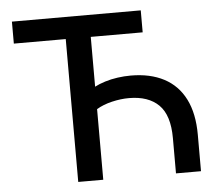

<svg xmlns="http://www.w3.org/2000/svg" viewBox="-51 -762 936 818"><g transform="rotate(-5 417.0 -352.5)"><path d="M251 0V-611H29V-705H580V-611H358V-398Q377 -408 402.5 -416Q428 -424 456.5 -428Q485 -432 513 -432Q596 -432 655 -401Q714 -370 745 -308.5Q776 -247 776 -156V0H669V-151Q669 -249 624.5 -293Q580 -337 497 -337Q462 -337 424 -328Q386 -319 358 -302V0Z"/></g></svg>

Font: Nunito Sans 7pt SemiCondensed SemiBold
Style: Regular
Weight: 600
Width: 4
Designer: Vernon Adams
Foundry: Vernon Adams
Version: Version 3.101;gftools[0.9.27]